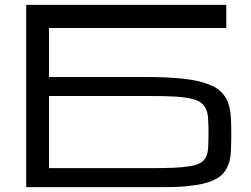

<svg xmlns="http://www.w3.org/2000/svg" viewBox="-20 -770 1034 790"><path d="M181.6 -750H911.1V-654.8H181.6V-453.1H587.4Q666.5 -453.1 731.9 -446.3Q791.5 -439.9 829.1 -426.3Q869.6 -412.6 888.2 -393.6Q909.2 -373 918.5 -347.7Q928.2 -318.8 929.7 -289.1Q931.6 -266.1 931.6 -218.8Q931.6 -181.6 930.2 -151.9Q929.2 -121.1 921.4 -97.2Q913.1 -73.2 896.5 -54.7Q879.9 -36.6 848.6 -24.4Q819.3 -12.2 769 -6.3Q726.1 0 651.4 0H87.9V-750ZM587.4 -78.1Q649.9 -78.1 692.4 -79.6Q729.5 -81.1 763.2 -86.4Q792 -91.8 806.2 -100.6Q821.3 -110.4 828.1 -125.5Q835.9 -141.6 836.4 -164.1Q837.9 -187 837.9 -218.8Q837.9 -252.9 836.4 -277.8Q835.9 -302.2 828.1 -319.8Q821.8 -336.9 806.2 -348.1Q791 -358.9 763.2 -364.7Q735.4 -371.1 692.4 -373Q663.1 -375 587.4 -375H181.6V-78.1Z"/></svg>

Font: Michroma+
Style: Regular
Weight: 400
Designer: beogot
Foundry: beogot
Version: Version